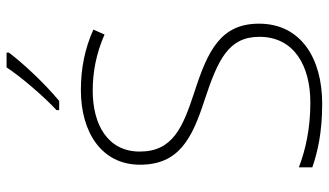

<svg xmlns="http://www.w3.org/2000/svg" viewBox="-228 -762 1000 584"><g transform="rotate(-90 272.0 -470.0)"><path d="M404 -943V-950H359C331 -907 271 -837 229 -798V-790H257C309 -833 371 -899 404 -943ZM492 -182C492 -299 410 -338 283 -379C177 -414 103 -444 103 -545C103 -643 186 -688 288 -688C343 -688 400 -678 459 -652L474 -686C416 -712 356 -724 290 -724C163 -724 63 -662 63 -544C63 -426 142 -386 259 -348C383 -307 452 -275 452 -181C452 -75 363 -26 252 -26C172 -26 107 -41 55 -61V-20C102 -4 160 10 249 10C385 10 492 -54 492 -182Z"/></g></svg>

Font: Noto Sans Ethiopic ExtraLight
Style: Regular
Weight: 200
Designer: Monotype Design Team
Foundry: Monotype Imaging Inc.
Version: Version 2.102